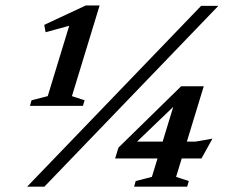

<svg xmlns="http://www.w3.org/2000/svg" viewBox="-20 -698 855 718"><path d="M158.5 -338.5 252.5 -646.5 266 -609 150.5 -577.5 145.5 -605 300.5 -677.5H352.5L249 -338.5L296.5 -323L290 -302H92L98 -323ZM81.5 0 732 -676H796.5L146 0ZM642 -344.5 664 -333 468 -145 462.5 -168.5H711L774.5 -179.5L733.5 -105.5H410.5L423 -146L657.5 -375.5H742L638.5 -36.5L686 -21L680 0H481.5L487.5 -21L548 -36.5Z"/></svg>

Font: Newsreader 16pt 16pt SemiBold
Style: Italic
Weight: 600
Italic angle: -17°
Version: Version 1.003